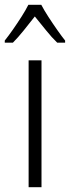

<svg xmlns="http://www.w3.org/2000/svg" viewBox="-46 -785 293 805"><path d="M128 0H74V-532H128ZM127 -765Q139 -742 157.5 -713.5Q176 -685 195 -658Q214 -631 227 -615V-606H194Q171 -628 147 -658Q123 -688 100 -716Q78 -688 53.5 -657.5Q29 -627 8 -606H-26V-615Q-10 -635 8.5 -661.5Q27 -688 44.5 -715.5Q62 -743 73 -765Z"/></svg>

Font: Noto Sans Lao UI Cond Light
Style: Regular
Weight: 300
Width: 3
Designer: Monotype Design Team
Foundry: Monotype Imaging Inc.
Version: Version 2.000; ttfautohint (v1.8.4.7-5d5b)